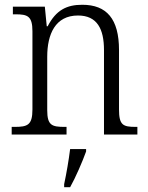

<svg xmlns="http://www.w3.org/2000/svg" viewBox="-20 -564 622 805"><path d="M29 0H259V-32H251C198 -32 178 -38 178 -102V-326C178 -421 212 -499 307 -499C387 -499 416 -443 416 -354V0H556V-32H549C496 -32 479 -39 479 -105V-354C479 -485 427 -544 325 -544C260 -544 215 -522 180 -454H176L168 -536H34V-504H45C95 -504 116 -497 116 -433V-105C116 -39 95 -32 41 -32H29ZM249 208V221H274C297 180 326 113 341 71V61H274C268 109 259 161 249 208Z"/></svg>

Font: Noto Serif Sinhala SemiCondensed Light
Style: Regular
Weight: 300
Width: 4
Designer: Jelle Bosma - Monotype Design Team
Foundry: Monotype Imaging Inc.
Version: Version 2.007